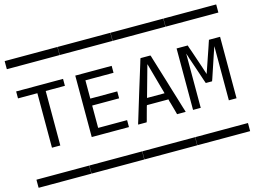

<svg xmlns="http://www.w3.org/2000/svg" viewBox="-100 -879 1451 1095"><g transform="rotate(-15 625.5 -331.0)"><path d="M2.4 -704.6Q2.4 -704.6 8.3 -704.6H23.4H80.1H241.7H291H306.2Q306.2 -704.6 313 -704.6Q313.5 -704.1 313.5 -702.1V-693.8V-666V-659.2Q313.5 -659.2 313.5 -656.7Q313.5 -656.7 308.1 -656.7H293.9H237.8H75.2H24.9H9.8Q9.8 -656.7 2.9 -656.7Q2 -657.2 2 -659.2V-667V-695.3V-702.1Q2 -704.1 2.4 -704.6ZM20.5 -520.5H297.4V-479.5H184.1V-157.7H134.8V-479.5H20.5ZM2.4 -4.4Q2.4 -4.4 8.3 -4.4H23.4H80.1H241.7H291H306.2Q306.2 -4.4 313 -4.4Q313.5 -3.9 313.5 -2V5.9V34.2V41Q313.5 41 313.5 43.5Q313.5 43.5 308.1 43.5H293.9H237.8H75.2H24.9H9.8Q9.8 43.5 2.9 43.5Q2 43 2 41V33.2V4.9V-2Q2 -3.9 2.4 -4.4Z M314.9 -704.6Q314.9 -704.6 320.8 -704.6H335.9H392.6H554.2H603.5H618.7Q618.7 -704.6 625.5 -704.6Q626 -704.1 626 -702.1V-693.8V-666V-659.2Q626 -659.2 626 -656.7Q626 -656.7 620.6 -656.7H606.4H550.3H387.7H337.4H322.3Q322.3 -656.7 315.4 -656.7Q314.5 -657.2 314.5 -659.2V-667V-695.3V-702.1Q314.5 -704.1 314.9 -704.6ZM369.6 -520.5H584.5V-479.5H418.5V-371.6H577.6V-330.6H418.5V-198.7H589.4V-157.7H369.6ZM314.9 -4.4Q314.9 -4.4 320.8 -4.4H335.9H392.6H554.2H603.5H618.7Q618.7 -4.4 625.5 -4.4Q626 -3.9 626 -2V5.9V34.2V41Q626 41 626 43.5Q626 43.5 620.6 43.5H606.4H550.3H387.7H337.4H322.3Q322.3 43.5 315.4 43.5Q314.5 43 314.5 41V33.2V4.9V-2Q314.5 -3.9 314.9 -4.4Z M627.4 -4.4Q627.4 -4.4 633.3 -4.4H648.4H705.1H866.7H916H931.2Q931.2 -4.4 938 -4.4Q938.5 -3.9 938.5 -2V5.9V34.2V41Q938.5 41 938.5 43.5Q938.5 43.5 933.1 43.5H918.9H862.8H700.2H649.9H634.8Q634.8 43.5 627.9 43.5Q627 43 627 41V33.2V4.9V-2Q627 -3.9 627.4 -4.4ZM783.7 -477.1 731.9 -291.5H835.4L832 -304.7L824.2 -332L800.3 -418.5L789.1 -458.5L785.6 -471.2ZM627.4 -704.6Q627.4 -704.6 633.3 -704.6H648.4H705.1H866.7H916H931.2Q931.2 -704.6 938 -704.6Q938.5 -704.1 938.5 -702.1V-693.8V-666V-659.2Q938.5 -659.2 938.5 -656.7Q938.5 -656.7 933.1 -656.7H918.9H862.8H700.2H649.9H634.8Q634.8 -656.7 627.9 -656.7Q627 -657.2 627 -659.2V-667V-695.3V-702.1Q627 -704.1 627.4 -704.6ZM643.6 -157.7Q644 -161.6 646 -167Q647 -170.4 649.2 -177Q651.4 -183.6 652.3 -187Q662.1 -220.7 670.4 -246.6Q679.2 -275.9 697.3 -335Q715.3 -394 724.6 -423.3Q741.2 -477.1 746.1 -493.2Q747.1 -496.6 749 -503.2Q751 -509.8 752 -512.7Q753.4 -519 754.4 -520Q754.9 -520.5 758.3 -520.5H768.6H799.3H808.6H810.5Q813 -521 813 -520.5L815.4 -515.6Q816.9 -511.7 820.3 -499Q823.2 -488.3 830.3 -466.6Q837.4 -444.8 840.3 -433.6Q843.8 -422.4 847.7 -409.7Q851.6 -397 856.4 -381.3Q861.3 -365.7 863.8 -357.4Q869.1 -338.9 880.4 -302Q891.6 -265.1 897.5 -246.6Q905.8 -220.7 915.5 -187Q916.5 -183.6 918.7 -177Q920.9 -170.4 921.9 -167Q923.8 -161.6 924.3 -157.7H873.5Q873 -161.6 871.1 -167Q870.1 -169.4 869.1 -174.3Q868.2 -179.2 867.2 -181.6L854 -228.5Q853 -231.4 851.3 -237.1Q849.6 -242.7 849.1 -245.6Q849.1 -246.1 848.9 -247.6Q848.6 -249 848.1 -250.2Q847.7 -251.5 847.2 -252H841.3H827.1H772.5H733.9H724.1H720.7L718.8 -246.6Q717.8 -244.1 716.6 -239.5Q715.3 -234.9 714.8 -232.4Q712.4 -223.6 707.5 -205.8Q702.6 -188 700.2 -178.7Q699.7 -176.3 698.2 -171.1Q696.8 -166 695.8 -163.1Q694.3 -158.2 693.8 -157.7H690.4H680.7Z M939.9 -704.6Q939.9 -704.6 945.8 -704.6H960.9H1017.6H1179.2H1228.5H1243.7Q1243.7 -704.6 1250.5 -704.6Q1251 -704.1 1251 -702.1V-693.8V-666V-659.2Q1251 -659.2 1251 -656.7Q1251 -656.7 1245.6 -656.7H1231.4H1175.3H1012.7H962.4H947.3Q947.3 -656.7 940.4 -656.7Q939.5 -657.2 939.5 -659.2V-667V-695.3V-702.1Q939.5 -704.1 939.9 -704.6ZM967.8 -520.5H1033.7L1037.1 -508.8L1046.4 -482.9L1081.1 -380.4L1090.3 -352.1L1095.7 -335.9H1096.2Q1096.7 -338.9 1098.6 -344.2Q1100.6 -349.6 1101.1 -351.1Q1103 -356.9 1106.7 -367.4Q1110.4 -377.9 1112.3 -383.8Q1117.2 -398.4 1127.4 -428Q1137.7 -457.5 1142.6 -472.2Q1144.5 -477.5 1148.2 -488.8Q1151.9 -500 1153.8 -505.9Q1154.3 -507.3 1156.2 -512.5Q1158.2 -517.6 1158.7 -520.5H1224.6V-157.7H1179.2V-477.5L1174.3 -463.4L1164.1 -433.6L1131.8 -336.9L1119.6 -300.3L1116.2 -291L1114.7 -287.1H1111.8H1105H1077.6Q1076.7 -291 1070.8 -306.6Q1069.3 -311.5 1065.9 -321.3Q1062.5 -331.1 1061 -335.9Q1055.7 -352.1 1044.7 -384.3Q1033.7 -416.5 1028.3 -432.6Q1026.4 -437.5 1023.2 -447.3Q1020 -457 1018.6 -461.9Q1014.2 -473.1 1013.2 -478V-157.7H967.8ZM939.9 -4.4H945.8H960.9H1017.6H1179.2H1228.5H1243.7H1250.5Q1251 -3.9 1251 -2V5.9V34.2V41V43.5H1245.6H1231.4H1175.3H1012.7H962.4H947.3H940.4Q939.5 43 939.5 41V33.2V4.9V-2Q939.5 -3.9 939.9 -4.4Z"/></g></svg>

Font: ERD_A
Style: Medium
Weight: 500
Version: Version 001.000